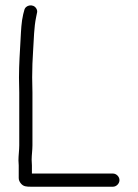

<svg xmlns="http://www.w3.org/2000/svg" viewBox="-20 -704 522 728"><path d="M50 -96C50.7 -87.3 51 -81 51 -77V-29C51 -21.7 53.8 -14.7 59.5 -8C69.2 3.4 79.8 4 99 4H408C421.2 4 433 -7.8 433 -21C433 -34.2 421.2 -46 408 -46H101V-77C101 -81.7 100.7 -88.7 100 -98C100 -116.7 103 -133.8 103 -153V-353C103 -372.3 102.7 -391.7 102 -411C102 -445.1 103.4 -480.3 105.5 -511C108.5 -555.6 108.8 -600.8 117 -639L120 -654C122 -660 121.2 -666 117.5 -672C106 -690.8 76.1 -685.7 72 -665L68 -650C61 -620.5 59.8 -588.7 58 -555C55.6 -508.5 52 -461 52 -410C52.7 -391.3 53 -372.3 53 -353V-153C53 -134.6 50 -114.6 50 -96Z"/></svg>

Font: HoneyBee
Style: Book
Weight: 300
Foundry: Cannot Into Space Fonts
Version: Version 0.89